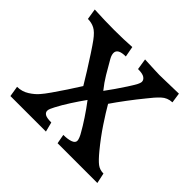

<svg xmlns="http://www.w3.org/2000/svg" viewBox="-119 -596 734 734"><g transform="rotate(45 247.5 -229.5)"><path d="M17 2 10 -41Q36 -41 58 -55Q80 -69 93 -85Q102 -95 118.5 -118.5Q135 -142 153.5 -170Q172 -198 187 -222Q174 -244 155.5 -273.5Q137 -303 119 -330.5Q101 -358 90 -373Q71 -399 54.5 -407.5Q38 -416 18 -416L11 -460Q68 -457 119 -457Q171 -457 214 -460L222 -417Q179 -417 179 -393Q179 -389 180.5 -383Q182 -377 187 -368Q204 -338 219 -313Q234 -288 254 -263Q266 -279 280.5 -300Q295 -321 308 -341Q321 -361 328 -374Q334 -386 334 -392Q334 -402 324 -409Q314 -416 289 -416L282 -461Q308 -460 336.5 -458.5Q365 -457 383 -458L466 -460L472 -419Q446 -418 428 -401Q410 -384 390 -358Q367 -330 343 -298Q319 -266 302 -241Q318 -213 345.5 -171.5Q373 -130 406 -90Q429 -62 443.5 -51Q458 -40 478 -40L487 2H272L265 -36Q289 -36 304 -41.5Q319 -47 319 -58Q319 -64 315 -73.5Q311 -83 306 -91Q295 -111 275.5 -140.5Q256 -170 236 -196Q218 -171 199 -141.5Q180 -112 167 -87Q163 -79 159.5 -71.5Q156 -64 156 -58Q156 -48 165.5 -42.5Q175 -37 199 -37L209 2Z"/></g></svg>

Font: Maname
Style: Regular
Weight: 400
Designer: Pathum Egodawatta
Foundry: mooniak
Version: Version 1.000; ttfautohint (v1.8.4.7-5d5b)